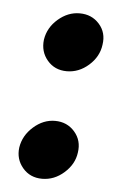

<svg xmlns="http://www.w3.org/2000/svg" viewBox="-41 -463 328 506"><g transform="rotate(5 123.5 -209.5)"><path d="M217 -354Q213 -322 187 -299Q161 -276 129 -276Q97 -276 77.5 -299Q58 -322 62 -354Q67 -386 93 -408.5Q119 -431 150 -431Q182 -431 202 -408.5Q222 -386 217 -354ZM177 -65Q173 -34 147 -11Q121 12 89 12Q57 12 37.5 -11Q18 -34 22 -65Q27 -97 53 -120Q79 -143 110 -143Q142 -143 162 -120Q182 -97 177 -65Z"/></g></svg>

Font: Rosario Light
Style: Bold Italic
Weight: 700
Italic angle: -8.05°
Version: Version 1.101; ttfautohint (v1.8.1.43-b0c9)